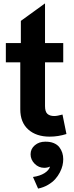

<svg xmlns="http://www.w3.org/2000/svg" viewBox="-20 -797 439 1137"><path d="M373.5 -3.4Q324.2 12.2 274.4 12.2Q194.8 12.2 147.5 -30Q100.1 -72.3 100.1 -149.9V-427.7H14.6V-542H103.5V-673.3L246.6 -776.9V-542H354.5V-427.7H246.6V-168.9Q246.6 -135.7 260.7 -122.8Q274.9 -109.9 301.3 -109.9Q318.8 -109.9 350.1 -118.7ZM247.6 42Q276.4 41.5 297.9 50.3Q319.3 59.1 331.3 74.7Q343.3 90.3 348.9 108.2Q354.5 126 354.5 145.5Q354.5 163.6 350.1 182.9Q345.7 202.1 334.5 223.9Q323.2 245.6 306.9 263.9Q290.5 282.2 264.4 297.6Q238.3 313 205.6 319.8L175.3 251Q216.8 245.1 243.4 228.3Q270 211.4 276.4 189.5Q260.3 196.8 242.2 196.8Q209 196.8 185.1 172.6Q161.1 148.4 161.1 116.7Q161.1 84.5 186.3 63.2Q211.4 42 247.6 42Z"/></svg>

Font: Acari Sans Neue Black
Style: Regular
Weight: 900
Designer: Alfredo Marco Pradil
Foundry: Alfredo Marco Pradil
Version: Version 1.045;June 16, 2019;FontCreator 11.5.0.2425 64-bit; 